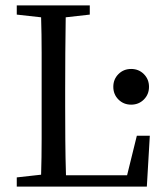

<svg xmlns="http://www.w3.org/2000/svg" viewBox="-20 -690 613 710"><path d="M42 -636V-670H312V-636L223 -626Q222 -562 221.5 -493.5Q221 -425 221 -359V-298Q221 -239 221.5 -172.5Q222 -106 224 -42H450L486 -188H534L523 0H42V-34L132 -44Q134 -108 134 -176.5Q134 -245 134 -311V-359Q134 -426 134 -494.5Q134 -563 132 -626ZM465 -303Q437 -303 418 -322Q399 -341 399 -369Q399 -397 418 -416Q437 -435 465 -435Q493 -435 512 -416Q531 -397 531 -369Q531 -341 512 -322Q493 -303 465 -303Z"/></svg>

Font: Source Serif 4 Subhead
Style: Regular
Weight: 400
Designer: Frank Grießhammer
Foundry: Adobe Systems Incorporated
Version: Version 4.004;hotconv 1.0.117;makeotfexe 2.5.65602